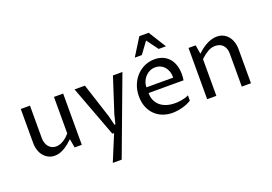

<svg xmlns="http://www.w3.org/2000/svg" viewBox="-135 -1171 2577 1822"><g transform="rotate(-20 1154.0 -260.0)"><path d="M85.9 -517.6H178.7V-189.5Q178.7 -162.6 186.3 -140.4Q193.8 -118.2 207.3 -102.1Q220.7 -85.9 239.5 -77.1Q258.3 -68.4 281.2 -68.4Q301.3 -68.4 320.6 -75.2Q339.8 -82 357.7 -93Q375.5 -104 391.4 -118.4Q407.2 -132.8 420.9 -148.4V-517.6H513.7V0H441.4L425.8 -88.9Q407.7 -72.3 387.2 -54.9Q366.7 -37.6 343.5 -23.2Q320.3 -8.8 294.4 0.5Q268.6 9.8 240.2 9.8Q207 9.8 179 -3.4Q150.9 -16.6 130.1 -40.8Q109.4 -64.9 97.7 -98.9Q85.9 -132.8 85.9 -173.8Z M628.9 -517.6H733.4L846.7 -168L870.1 -73.2H879.9L903.3 -168L1016.6 -517.6H1112.3L821.3 261.7H731.4L839.8 0H822.3Z M1620.6 -43.9Q1602.1 -30.8 1577.9 -20.8Q1553.7 -10.7 1527.8 -3.9Q1502 2.9 1475.8 6.3Q1449.7 9.8 1427.2 9.8Q1377.4 9.8 1332.5 -6.8Q1287.6 -23.4 1253.9 -55.7Q1220.2 -87.9 1200.2 -135.5Q1180.2 -183.1 1180.2 -245.1Q1180.2 -309.1 1201.4 -361.3Q1222.7 -413.6 1258.3 -450.4Q1293.9 -487.3 1340.6 -507.3Q1387.2 -527.3 1438.5 -527.3Q1480 -527.3 1515.9 -513.4Q1551.8 -499.5 1578.4 -471.7Q1605 -443.8 1620.1 -402.1Q1635.3 -360.4 1635.3 -304.7Q1635.3 -293.5 1634.3 -277.8Q1633.3 -262.2 1630.4 -245.1H1276.9Q1276.9 -203.1 1291.7 -170.2Q1306.6 -137.2 1333.7 -114.5Q1360.8 -91.8 1398.4 -80.1Q1436 -68.4 1481.4 -68.4Q1492.7 -68.4 1508.8 -69.3Q1524.9 -70.3 1543.5 -73.2Q1562 -76.2 1582 -81.8Q1602.1 -87.4 1620.6 -96.7ZM1547.4 -302.7Q1547.4 -339.4 1537.1 -367.4Q1526.9 -395.5 1509.3 -414.6Q1491.7 -433.6 1468.5 -443.4Q1445.3 -453.1 1418.9 -453.1Q1389.6 -453.1 1363.8 -441.2Q1337.9 -429.2 1318.6 -408.7Q1299.3 -388.2 1288.1 -360.8Q1276.9 -333.5 1276.9 -302.7ZM1269 -605.5 1379.4 -782.2H1473.6L1584 -605.5H1510.3L1425.3 -721.7L1340.3 -605.5Z M1779.8 -517.6H1852.1L1866.7 -427.7Q1883.8 -443.8 1905.8 -461.4Q1927.7 -479 1953.4 -493.7Q1979 -508.3 2007.8 -517.8Q2036.6 -527.3 2066.9 -527.3Q2102.5 -527.3 2131.1 -513.7Q2159.7 -500 2179.9 -475.3Q2200.2 -450.7 2211.2 -416.7Q2222.2 -382.8 2222.2 -342.8V0H2129.4V-334Q2129.4 -362.3 2121.3 -384Q2113.3 -405.8 2099.1 -420.2Q2085 -434.6 2065.4 -441.9Q2045.9 -449.2 2022.9 -449.2Q1982.4 -449.2 1946.3 -427.7Q1910.2 -406.2 1872.6 -371.1V0H1779.8Z"/></g></svg>

Font: Proza Libre
Style: Regular
Weight: 400
Designer: Jasper de Waard
Foundry: Jasper de Waard
Version: Version 1.000; ttfautohint (v1.4.1.8-43bc)